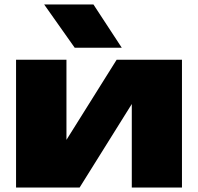

<svg xmlns="http://www.w3.org/2000/svg" viewBox="-20 -841 888 861"><path d="M52 0V-573H278V-127L233 -142L503 -573H796V0H571V-461L615 -445L337 0ZM399 -821 526 -627H315L178 -821Z"/></svg>

Font: Unbounded ExtraBold
Style: Regular
Weight: 800
Designer: Luke Prowse, Jean-Baptiste Morizot, Fátima Lázaro, Florian Runge
Foundry: NaN
Version: Version 1.701;gftools[0.9.28.dev5+ged2979d]